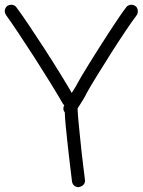

<svg xmlns="http://www.w3.org/2000/svg" viewBox="-60 -767 599 806"><path d="M507.8 -742.2Q518.6 -734.4 518.6 -719.7Q518.6 -710 513.7 -703.1Q495.1 -678.7 466.3 -635.7Q437.5 -592.8 406.7 -544.4Q376 -496.1 347.7 -450.2Q319.3 -404.3 302.7 -374Q297.9 -363.3 288.6 -348.1Q279.3 -333 265.6 -311.5Q266.6 -288.1 269.5 -256.8Q272.5 -225.6 275.9 -192.4Q279.3 -159.2 282.7 -127Q286.1 -94.7 289.6 -68.8Q293 -43 294.9 -26.4Q296.9 -9.8 296.9 -8.8Q296.9 2 289.6 9.3Q282.2 16.6 269.5 18.6Q258.8 18.6 251.5 12.2Q244.1 5.9 242.2 -4.9Q242.2 -6.8 240.2 -22.5Q238.3 -38.1 235.4 -62Q232.4 -85.9 229 -116.2Q225.6 -146.5 222.2 -177.7Q218.8 -209 215.8 -239.7Q212.9 -270.5 211.9 -295.9Q206.1 -301.8 206.1 -311.5Q206.1 -320.3 210 -325.2Q207 -327.1 203.1 -333Q186.5 -362.3 154.8 -414.1Q123 -465.8 86.9 -522Q50.8 -578.1 17.6 -627.9Q-15.6 -677.7 -34.2 -703.1Q-40 -711.9 -40 -719.7Q-40 -733.4 -29.3 -742.2Q-21.5 -747.1 -12.7 -747.1Q-6.8 -747.1 -1 -744.6Q4.9 -742.2 8.8 -736.3Q27.3 -711.9 58.6 -665.5Q89.8 -619.1 124 -566.4Q158.2 -513.7 189.9 -462.4Q221.7 -411.1 241.2 -377Q250 -391.6 255.9 -400.4Q265.6 -418.9 281.7 -446.3Q297.9 -473.6 317.4 -504.9Q336.9 -536.1 357.9 -569.3Q378.9 -602.5 399.4 -633.8Q419.9 -665 438 -691.9Q456.1 -718.8 469.7 -736.3Q477.5 -747.1 492.2 -747.1Q500 -747.1 507.8 -742.2Z"/></svg>

Font: Coming Soon
Style: Regular
Weight: 400
Designer: Dathan Boardman
Foundry: Open Window
Version: Version 1.002